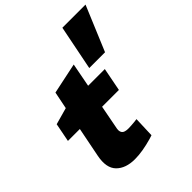

<svg xmlns="http://www.w3.org/2000/svg" viewBox="-242 -1039 1196 1196"><g transform="rotate(-45 356.5 -440.5)"><path d="M250 9Q169 9 126 -34.5Q83 -78 101 -170L140 -367H35L59 -490L170 -521L193 -635L397 -678L367 -521H514L484 -367H336L305 -205Q301 -183 311.5 -169Q322 -155 357 -155Q370 -155 382 -156Q394 -157 407 -158L433 -161L428 -24L403 -16Q361 -4 322.5 2.5Q284 9 250 9ZM450 -594 509 -890H713L589 -594Z"/></g></svg>

Font: REM ExtraBold
Style: Italic
Weight: 800
Italic angle: -11°
Designer: Octavio Pardo
Foundry: Ashler Design
Version: Version 1.005;gftools[0.9.28]